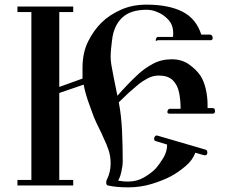

<svg xmlns="http://www.w3.org/2000/svg" viewBox="-20 -798 978 826"><path d="M488 -21Q502 -19 509 -18Q516 -17 532 -17Q569 -17 599 -34.5Q629 -52 648 -71Q665 -90 682 -117.5Q699 -145 699 -176L650 -191Q643 -192 643 -201Q643 -206 646 -210.5Q649 -215 653 -215H656L865 -154Q872 -151 872 -142Q872 -130 862 -130H859L820 -141Q809 -109 778 -83Q747 -57 716 -40Q680 -21 632 -6.5Q584 8 531 8Q506 8 484 6Q462 4 445 0Q437 -1 437 -13Q437 -22 441 -28Q448 -42 452 -59Q456 -76 456 -95Q456 -125 447.5 -151Q439 -177 428 -199Q418 -223 406 -246.5Q394 -270 384 -294L364 -349Q357 -367 350 -391.5Q343 -416 340 -434L235 -398V-24H295V0H55V-24H115V-746H55V-770H295V-746H235V-424L335 -460V-507Q335 -572 359.5 -620.5Q384 -669 418 -702Q451 -734 500 -756Q549 -778 610 -778Q705 -778 764.5 -748Q824 -718 846 -649H884Q889 -649 892 -644.5Q895 -640 895 -635Q895 -625 886 -625H661Q656 -625 653 -622.5Q650 -620 650 -625Q650 -629 652.5 -634Q655 -639 659 -639H724Q725 -644 725 -648Q725 -652 725 -656Q725 -691 704 -713.5Q683 -736 657 -746Q646 -751 634.5 -753.5Q623 -756 611 -756Q541 -756 505 -721.5Q469 -687 462 -625Q460 -607 458 -589.5Q456 -572 456 -553Q456 -536 459.5 -516.5Q463 -497 467 -476L485 -386Q505 -409 528.5 -433.5Q552 -458 576 -480Q602 -504 638 -523.5Q674 -543 719 -543Q762 -543 793 -521Q824 -499 842 -473Q857 -450 865 -416Q873 -382 873 -347V-333H895Q905 -333 905 -320Q905 -309 895 -309H710Q700 -309 700 -316Q700 -321 703 -325.5Q706 -330 710 -330H757Q757 -369 750 -401.5Q743 -434 722.5 -453.5Q702 -473 663 -473Q638 -473 615.5 -461Q593 -449 578 -437Q562 -424 536 -401L491 -358Q502 -301 505 -234.5Q508 -168 508 -105Q508 -84 502 -58.5Q496 -33 488 -21Z"/></svg>

Font: Ponomar
Style: Regular
Weight: 400
Version: Version 1.301; ttfautohint (v1.8.4.7-5d5b)